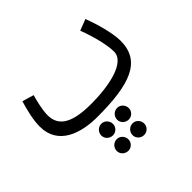

<svg xmlns="http://www.w3.org/2000/svg" viewBox="-160 -589 1047 1047"><g transform="rotate(-45 363.0 -66.0)"><path d="M288 21C539 21 671 -25 671 -183C671 -243 644 -338 619 -403L554 -378C583 -302 604 -217 604 -167C604 -81 445 -53 314 -53C151 -53 102 -103 102 -179C102 -220 118 -282 126 -309L59 -329C44 -279 28 -217 28 -164C28 -21 162 21 288 21ZM399 152C423 152 443 132 443 108C443 83 423 62 399 62C373 62 353 83 353 108C353 132 373 152 399 152ZM277 152C301 152 321 132 321 108C321 83 301 62 277 62C251 62 231 83 231 108C231 132 251 152 277 152ZM399 271C423 271 443 251 443 227C443 202 423 181 399 181C373 181 353 202 353 227C353 251 373 271 399 271ZM277 271C301 271 321 251 321 227C321 202 301 181 277 181C251 181 231 202 231 227C231 251 251 271 277 271Z"/></g></svg>

Font: Noto Sans Arabic UI XCn
Style: Regular
Weight: 400
Width: 2
Designer: Monotype Design Team, Nadine Chahine and Nizar Qandah
Foundry: Monotype Imaging Inc.
Version: Version 2.010